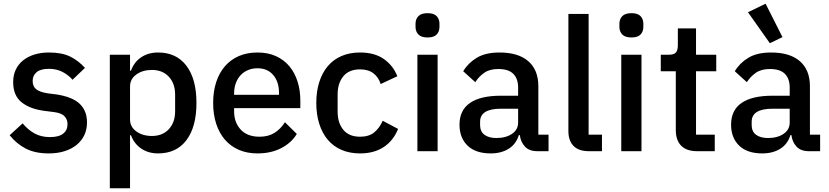

<svg xmlns="http://www.w3.org/2000/svg" viewBox="-20 -815 4470 1035"><path d="M243 12Q169 12 119 -14Q69 -40 32 -86L102 -150Q131 -115 166.5 -95.5Q202 -76 249 -76Q297 -76 320.5 -94.5Q344 -113 344 -146Q344 -171 327.5 -188.5Q311 -206 270 -211L222 -217Q142 -227 96.5 -263.5Q51 -300 51 -372Q51 -410 65 -439.5Q79 -469 104.5 -489.5Q130 -510 165.5 -521Q201 -532 244 -532Q314 -532 358.5 -510Q403 -488 438 -449L371 -385Q351 -409 318.5 -426.5Q286 -444 244 -444Q199 -444 177.5 -426Q156 -408 156 -379Q156 -349 175 -334Q194 -319 236 -312L284 -306Q370 -293 409.5 -255.5Q449 -218 449 -155Q449 -117 434.5 -86.5Q420 -56 393 -34Q366 -12 328 0Q290 12 243 12Z M572 -520H681V-434H686Q703 -481 741.5 -506.5Q780 -532 832 -532Q931 -532 985 -460.5Q1039 -389 1039 -260Q1039 -131 985 -59.5Q931 12 832 12Q780 12 741.5 -14Q703 -40 686 -86H681V200H572ZM799 -82Q856 -82 890 -118.5Q924 -155 924 -215V-305Q924 -365 890 -401.5Q856 -438 799 -438Q749 -438 715 -413.5Q681 -389 681 -349V-171Q681 -131 715 -106.5Q749 -82 799 -82Z M1368 12Q1312 12 1268 -7Q1224 -26 1193 -61.5Q1162 -97 1145.5 -147.5Q1129 -198 1129 -260Q1129 -322 1145.5 -372.5Q1162 -423 1193 -458.5Q1224 -494 1268 -513Q1312 -532 1368 -532Q1425 -532 1468.5 -512Q1512 -492 1541 -456.5Q1570 -421 1584.5 -374Q1599 -327 1599 -273V-232H1242V-215Q1242 -155 1277.5 -116.5Q1313 -78 1379 -78Q1427 -78 1460 -99Q1493 -120 1516 -156L1580 -93Q1551 -45 1496 -16.5Q1441 12 1368 12ZM1368 -447Q1340 -447 1316.5 -437Q1293 -427 1276.5 -409Q1260 -391 1251 -366Q1242 -341 1242 -311V-304H1484V-314Q1484 -374 1453 -410.5Q1422 -447 1368 -447Z M1921 12Q1865 12 1821 -7Q1777 -26 1747 -61.5Q1717 -97 1701 -147.5Q1685 -198 1685 -260Q1685 -322 1701 -372.5Q1717 -423 1747 -458.5Q1777 -494 1821 -513Q1865 -532 1921 -532Q1999 -532 2049 -497Q2099 -462 2122 -404L2032 -362Q2021 -398 1993.5 -419.5Q1966 -441 1921 -441Q1861 -441 1830.5 -403.5Q1800 -366 1800 -306V-213Q1800 -153 1830.5 -115.5Q1861 -78 1921 -78Q1969 -78 1997.5 -101.5Q2026 -125 2043 -164L2126 -120Q2100 -56 2048 -22Q1996 12 1921 12Z M2285 -613Q2251 -613 2235.5 -629Q2220 -645 2220 -670V-687Q2220 -712 2235.5 -728Q2251 -744 2285 -744Q2319 -744 2334 -728Q2349 -712 2349 -687V-670Q2349 -645 2334 -629Q2319 -613 2285 -613ZM2230 -520H2339V0H2230Z M2876 0Q2833 0 2810 -24.5Q2787 -49 2782 -87H2777Q2762 -38 2722 -13Q2682 12 2625 12Q2544 12 2500.5 -30Q2457 -72 2457 -143Q2457 -221 2513.5 -260Q2570 -299 2679 -299H2773V-343Q2773 -391 2747 -417Q2721 -443 2666 -443Q2620 -443 2591 -423Q2562 -403 2542 -372L2477 -431Q2503 -475 2550 -503.5Q2597 -532 2673 -532Q2774 -532 2828 -485Q2882 -438 2882 -350V-89H2937V0ZM2656 -71Q2707 -71 2740 -93.5Q2773 -116 2773 -154V-229H2681Q2568 -229 2568 -159V-141Q2568 -106 2591.5 -88.5Q2615 -71 2656 -71Z M3155 0Q3099 0 3071.5 -28.5Q3044 -57 3044 -108V-740H3153V-89H3225V0Z M3384 -613Q3350 -613 3334.5 -629Q3319 -645 3319 -670V-687Q3319 -712 3334.5 -728Q3350 -744 3384 -744Q3418 -744 3433 -728Q3448 -712 3448 -687V-670Q3448 -645 3433 -629Q3418 -613 3384 -613ZM3329 -520H3438V0H3329Z M3738 0Q3681 0 3652 -29.5Q3623 -59 3623 -113V-431H3542V-520H3586Q3613 -520 3623.5 -532Q3634 -544 3634 -571V-662H3732V-520H3841V-431H3732V-89H3833V0Z M4340 0Q4297 0 4274 -24.5Q4251 -49 4246 -87H4241Q4226 -38 4186 -13Q4146 12 4089 12Q4008 12 3964.5 -30Q3921 -72 3921 -143Q3921 -221 3977.5 -260Q4034 -299 4143 -299H4237V-343Q4237 -391 4211 -417Q4185 -443 4130 -443Q4084 -443 4055 -423Q4026 -403 4006 -372L3941 -431Q3967 -475 4014 -503.5Q4061 -532 4137 -532Q4238 -532 4292 -485Q4346 -438 4346 -350V-89H4401V0ZM4120 -71Q4171 -71 4204 -93.5Q4237 -116 4237 -154V-229H4145Q4032 -229 4032 -159V-141Q4032 -106 4055.5 -88.5Q4079 -71 4120 -71ZM4012 -749 4107 -795 4198 -615 4130 -582Z"/></svg>

Font: IBM Plex Sans Hebrew Medium
Style: Regular
Weight: 500
Designer: Mike Abbink, Paul van der Laan, Pieter van Rosmalen, Yanek Iontef
Foundry: Bold Monday
Version: Version 1.2